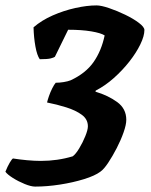

<svg xmlns="http://www.w3.org/2000/svg" viewBox="-67 -585 558 710"><path d="M63 105Q48 105 24.5 95.5Q1 86 -19.5 73Q-40 60 -47 50Q-39 30 -31 16.5Q-23 3 -19 1Q6 5 33.5 7.5Q61 10 84 10Q146 10 202 -7Q213 -15 226 -36.5Q239 -58 248.5 -81.5Q258 -105 258 -118Q258 -144 235.5 -160.5Q213 -177 178 -188Q143 -199 107 -206Q109 -215 114 -229.5Q119 -244 126 -258Q133 -272 139 -279Q153 -279 168.5 -281.5Q184 -284 194 -288Q250 -314 279 -355.5Q308 -397 320 -454Q306 -463 270.5 -469Q235 -475 185 -475L136 -375Q132 -372 120.5 -369Q109 -366 80 -366Q70 -380 64 -413Q58 -446 57 -484Q87 -510 128 -528Q169 -546 212 -555.5Q255 -565 290 -565Q307 -565 336.5 -555Q366 -545 396 -530.5Q426 -516 446.5 -500.5Q467 -485 467 -474Q467 -452 452 -421Q437 -390 411.5 -357.5Q386 -325 354 -296.5Q322 -268 287 -250L286 -246Q333 -232 366.5 -207.5Q400 -183 400 -142Q400 -124 390 -95.5Q380 -67 364.5 -37Q349 -7 333 17Q317 41 304 50Q284 65 243.5 77.5Q203 90 155 97.5Q107 105 63 105Z"/></svg>

Font: Texturina Black
Style: Italic
Weight: 900
Italic angle: -11°
Designer: Guillermo Torres Carreño
Foundry: Omnibus-Type
Version: Version 1.002; ttfautohint (v1.8.3)